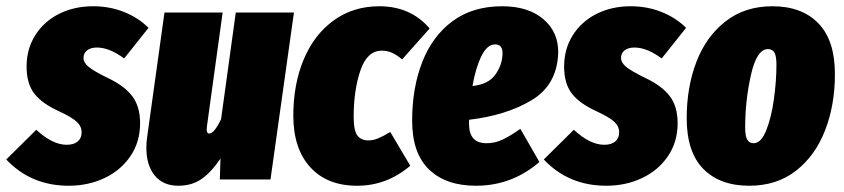

<svg xmlns="http://www.w3.org/2000/svg" viewBox="-59 -574 2700 614"><path d="M416 -485 338 -387Q291 -422 251 -422Q231 -422 219.5 -413Q208 -404 208 -389Q208 -374 224 -360.5Q240 -347 287 -324Q338 -300 363.5 -267Q389 -234 389 -180Q389 -120 358 -74.5Q327 -29 275 -4.5Q223 20 161 20Q40 20 -39 -64L57 -159Q109 -111 154 -111Q177 -111 189.5 -121.5Q202 -132 202 -151Q202 -170 186.5 -184.5Q171 -199 130 -218Q75 -243 50.5 -275Q26 -307 26 -361Q26 -417 53.5 -461Q81 -505 129.5 -529.5Q178 -554 239 -554Q292 -554 338 -535.5Q384 -517 416 -485Z M409 -102Q409 -120 412 -139L467 -534H653L603 -172L602 -161Q602 -147 610 -147Q626 -147 648 -193L695 -534H881L806 0H644L646 -67Q619 -26 587.5 -3Q556 20 511 20Q463 20 436 -12.5Q409 -45 409 -102Z M1315 -483 1227 -384Q1209 -399 1194 -405.5Q1179 -412 1162 -412Q1115 -412 1093.5 -348.5Q1072 -285 1072 -201Q1072 -156 1084 -140.5Q1096 -125 1119 -125Q1134 -125 1150 -131.5Q1166 -138 1189 -152L1253 -44Q1178 20 1083 20Q987 20 933 -39.5Q879 -99 879 -204Q879 -305 912.5 -384.5Q946 -464 1008.5 -509Q1071 -554 1154 -554Q1254 -554 1315 -483Z M1726 -403Q1722 -302 1641 -253.5Q1560 -205 1441 -191V-177Q1441 -116 1497 -116Q1523 -116 1547 -127Q1571 -138 1605 -162L1666 -56Q1578 20 1463 20Q1367 20 1313 -32Q1259 -84 1259 -188Q1259 -293 1291.5 -376Q1324 -459 1388.5 -506.5Q1453 -554 1547 -554Q1631 -554 1679.5 -512Q1728 -470 1726 -403ZM1548 -404Q1548 -432 1524 -432Q1499 -432 1480.5 -394.5Q1462 -357 1452 -299Q1503 -304 1525.5 -336Q1548 -368 1548 -404Z M2135 -485 2057 -387Q2010 -422 1970 -422Q1950 -422 1938.5 -413Q1927 -404 1927 -389Q1927 -374 1943 -360.5Q1959 -347 2006 -324Q2057 -300 2082.5 -267Q2108 -234 2108 -180Q2108 -120 2077 -74.5Q2046 -29 1994 -4.5Q1942 20 1880 20Q1759 20 1680 -64L1776 -159Q1828 -111 1873 -111Q1896 -111 1908.5 -121.5Q1921 -132 1921 -151Q1921 -170 1905.5 -184.5Q1890 -199 1849 -218Q1794 -243 1769.5 -275Q1745 -307 1745 -361Q1745 -417 1772.5 -461Q1800 -505 1848.5 -529.5Q1897 -554 1958 -554Q2011 -554 2057 -535.5Q2103 -517 2135 -485Z M2137 -196Q2137 -295 2168 -376Q2199 -457 2261 -505.5Q2323 -554 2411 -554Q2505 -554 2558 -499.5Q2611 -445 2611 -337Q2611 -238 2579.5 -157Q2548 -76 2486.5 -28Q2425 20 2337 20Q2243 20 2190 -34Q2137 -88 2137 -196ZM2424 -367Q2424 -395 2417.5 -406Q2411 -417 2397 -417Q2361 -417 2342.5 -334.5Q2324 -252 2324 -167Q2324 -139 2330.5 -127.5Q2337 -116 2351 -116Q2375 -116 2391.5 -157.5Q2408 -199 2416 -257.5Q2424 -316 2424 -367Z"/></svg>

Font: Fira Sans Extra Condensed Black
Style: Italic
Weight: 900
Width: 3
Italic angle: -8°
Designer: Carrois Corporate & Edenspiekermann AG
Foundry: Carrois Corporate GbR & Edenspiekermann AG
Version: Version 4.203